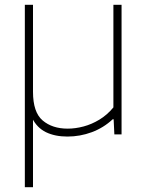

<svg xmlns="http://www.w3.org/2000/svg" viewBox="-20 -560 618 800"><path d="M261 9Q209 9 171.5 -9.2Q134 -27.5 113.8 -68.2Q93.5 -109 93.5 -177.5V-237.5H117.5V-177.5Q117.5 -92 157.8 -58Q198 -24 262 -24Q294 -24 328 -33Q362 -42 394.2 -61.5Q426.5 -81 452.5 -112.5V-540H486.5V0H456.5L453.5 -63H449.5Q411.5 -27.5 362.5 -9.2Q313.5 9 261 9ZM83.5 220V-540H117.5V220Z"/></svg>

Font: Encode Sans SC SemiExpanded Thin
Style: Regular
Weight: 250
Width: 6
Designer: Multiple Designers
Foundry: Impallari Type
Version: Version 3.002